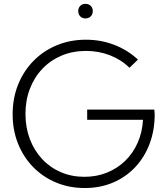

<svg xmlns="http://www.w3.org/2000/svg" viewBox="-20 -951 859 986"><path d="M645 -603Q602.1 -645 544.4 -667.2Q486.8 -689.5 421.9 -689.5Q354 -689.5 297.1 -665.8Q240.2 -642.1 198.5 -598.6Q156.7 -555.2 133.8 -495.8Q110.8 -436.5 110.8 -365.7Q110.8 -295.9 133.3 -236.8Q155.8 -177.7 196.3 -134.3Q236.8 -90.8 292.2 -66.9Q347.7 -43 413.6 -43Q476.1 -43 529.3 -64.5Q582.5 -85.9 622.8 -125Q663.1 -164.1 687 -218Q710.9 -272 714.4 -335.9H427.7V-388.2H772.5L774.4 -364.7Q774.4 -281.2 748 -211.9Q721.7 -142.6 673.6 -91.8Q625.5 -41 559.8 -13.2Q494.1 14.6 415.5 14.6Q335.4 14.6 267.8 -13.7Q200.2 -42 150.1 -93.3Q100.1 -144.5 72.5 -213.6Q44.9 -282.7 44.9 -364.3Q44.9 -446.8 73 -516.6Q101.1 -586.4 151.9 -638.2Q202.6 -689.9 271.5 -718.5Q340.3 -747.1 421.4 -747.1Q498 -747.1 566.7 -720.7Q635.3 -694.3 688.5 -645ZM418.9 -856.4Q402.3 -856.4 392.1 -866.9Q381.8 -877.4 381.8 -894Q381.8 -910.6 392.1 -920.9Q402.3 -931.2 418.9 -931.2Q435.5 -931.2 446 -920.9Q456.5 -910.6 456.5 -894Q456.5 -877.4 446 -866.9Q435.5 -856.4 418.9 -856.4Z"/></svg>

Font: Kumbh Sans Light
Style: Regular
Weight: 300
Version: Version 1.004